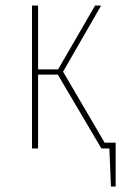

<svg xmlns="http://www.w3.org/2000/svg" viewBox="-20 -539 440 697"><path d="M359.9 -21H399.9V138.2H382.8L377 0H348.1L189.9 -268.1H118.2V0H96.2V-519H118.2V-287.1H190.9L325.2 -519H347.2L209 -278.8Z"/></svg>

Font: Fira Sans Compressed Thin
Style: Regular
Weight: 100
Width: 1
Designer: Carrois Corporate & Edenspiekermann AG
Foundry: Carrois Corporate GbR & Edenspiekermann AG
Version: Version 4.203;PS 004.203;hotconv 1.0.88;makeotf.lib2.5.64775